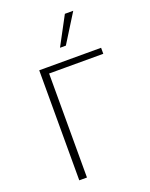

<svg xmlns="http://www.w3.org/2000/svg" viewBox="-165 -993 844 1079"><g transform="rotate(-20 256.5 -453.5)"><path d="M117 0V-658H163V0ZM138 -622V-658H487V-622ZM270 -737 361 -907H411L305 -737Z"/></g></svg>

Font: Ysabeau SC ExtraLight
Style: Regular
Weight: 250
Designer: Christian Thalmann (Catharsis Fonts)
Version: Version 2.001;gftools[0.9.30]; featfreeze: smcp